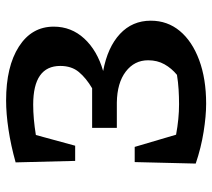

<svg xmlns="http://www.w3.org/2000/svg" viewBox="-54 -648 712 645"><g transform="rotate(-90 302.5 -326.0)"><path d="M75 -25 80 -230H131L172 -91Q226 -81 274 -81Q299 -81 323.5 -82.5Q348 -84 373 -88Q395 -106 408.5 -130Q422 -154 422 -185Q422 -231 384 -260Q346 -289 280 -290H195V-373H328Q362 -393 382.5 -417.5Q403 -442 403 -480Q403 -571 273 -571Q226 -571 171 -562L135 -430H84L79 -630Q136 -646 189.5 -654Q243 -662 287 -662Q401 -662 468 -619Q535 -576 535 -502Q535 -443 495 -399.5Q455 -356 386 -336Q466 -321 510.5 -279.5Q555 -238 555 -176Q555 -120 520.5 -78.5Q486 -37 423 -13.5Q360 10 276 10Q235 10 181.5 1.5Q128 -7 75 -25Z"/></g></svg>

Font: Piazzolla SemiBold
Style: Regular
Weight: 600
Designer: Juan Pablo del Peral
Foundry: Huerta Tipografica
Version: Version 1.330